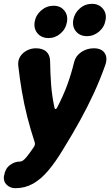

<svg xmlns="http://www.w3.org/2000/svg" viewBox="-34 -773 580 1010"><path d="M46.8 217Q20.2 217 1.5 199.3Q-17.2 181.6 -13.4 153L-12.4 151Q-7 114.4 17.9 95.7Q42.8 77 69.4 77Q78.4 77 86.5 71.7Q94.6 66.4 107.6 50.5Q120.6 34.6 142.4 2.8Q148 -5.4 149.3 -11.4Q150.6 -17.4 148.4 -25Q125.6 -94.2 109.2 -159.2Q92.8 -224.2 81.4 -290.6Q70 -357 62 -428.2Q59.4 -454.8 71.9 -475Q84.4 -495.2 106.8 -507.1Q129.2 -519 154.4 -519Q191.2 -519 210.4 -500.8Q229.6 -482.6 229.6 -448.8Q230.6 -384.2 235 -326.5Q239.4 -268.8 252.6 -206.2Q254 -199.6 258.3 -199.6Q262.6 -199.6 266 -206.2Q298.4 -268.2 319.5 -325.6Q340.6 -383 356.2 -447Q364 -479 393.5 -499Q423 -519 459.4 -519Q499.8 -519 516.5 -494.2Q533.2 -469.4 519.8 -430.6Q492.2 -353 459.1 -281.4Q426 -209.8 386.5 -138.2Q347 -66.6 298.4 12Q258.4 78.8 219.8 124.4Q181.2 170 139.2 193.5Q97.2 217 46.8 217ZM221.7 -572.8Q185 -572.8 163.8 -597.1Q142.6 -621.4 148.4 -658.2Q154.2 -693.6 182.8 -718.2Q211.3 -742.8 248 -742.8Q283.4 -742.8 303.8 -718.2Q324.2 -693.6 318.4 -658.2Q312.6 -621.4 284.8 -597.1Q256.9 -572.8 221.7 -572.8ZM423.8 -582.8Q387 -582.8 366.3 -607.1Q345.6 -631.4 351.4 -668Q357.6 -703.6 385.4 -728.2Q413.2 -752.8 450 -752.8Q485.4 -752.8 506.5 -728.2Q527.6 -703.6 521.4 -668Q515.6 -631.4 487.4 -607.1Q459.2 -582.8 423.8 -582.8Z"/></svg>

Font: Winky Sans
Style: Italic
Weight: 400
Italic angle: -8.97852°
Designer: Simon Atzbach
Foundry: typofactur
Version: Version 1.205